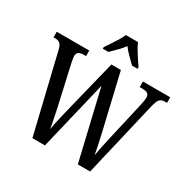

<svg xmlns="http://www.w3.org/2000/svg" viewBox="-199 -1122 1305 1314"><g transform="rotate(30 453.0 -465.5)"><path d="M77 -617Q69 -649 55 -659.5Q41 -670 16 -670H5V-714H262V-670H242Q191 -670 191 -630Q191 -621 193.5 -608Q196 -595 198 -583L267 -276Q276 -233 285 -190.5Q294 -148 299 -113Q305 -151 315 -194.5Q325 -238 337 -287L441 -707H516L616 -282Q627 -233 636.5 -190Q646 -147 652 -112Q658 -147 665.5 -184Q673 -221 684 -268L753 -569Q756 -583 759 -601.5Q762 -620 762 -630Q762 -652 748 -661Q734 -670 706 -670H686V-714H902V-670H885Q860 -670 846 -656Q832 -642 820 -592L681 0H584L455 -547L324 0H225ZM336 -784Q349 -803 366.5 -829Q384 -855 400.5 -882Q417 -909 426 -931H522Q531 -909 547 -882Q563 -855 580.5 -829Q598 -803 611 -784V-771H567Q545 -793 519 -818.5Q493 -844 473 -871Q454 -844 428 -818.5Q402 -793 380 -771H336Z"/></g></svg>

Font: Noto Serif Tamil Condensed Medium
Style: Regular
Weight: 500
Width: 3
Designer: Indian Type Foundry, Tom Grace, and the Monotype Design Team
Foundry: Monotype Imaging Inc.
Version: Version 2.004; ttfautohint (v1.8.4.7-5d5b)